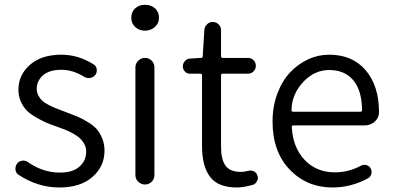

<svg xmlns="http://www.w3.org/2000/svg" viewBox="-20 -787 1679 819"><path d="M233.4 12.7Q141.6 12.7 59.6 -41Q47.9 -48.8 45.9 -62.5Q45.9 -65.4 45.9 -68.4Q45.9 -79.1 52.7 -88.9Q60.5 -99.6 74.7 -101.6Q88.9 -103.5 100.6 -94.7Q163.1 -50.8 236.3 -50.8Q290 -50.8 318.8 -76.2Q347.7 -101.6 347.7 -140.6Q347.7 -158.2 339.8 -172.4Q332 -186.5 321.3 -196.8Q310.5 -207 292 -217.3Q273.4 -227.5 258.8 -233.4Q244.1 -239.3 221.7 -247.1Q193.4 -256.8 174.8 -265.1Q156.2 -273.4 131.8 -287.6Q107.4 -301.8 93.3 -316.4Q79.1 -331.1 68.8 -354Q58.6 -377 58.6 -403.3Q58.6 -467.8 107.9 -510.7Q157.2 -553.7 242.2 -553.7Q313.5 -553.7 378.9 -512.7Q390.6 -505.9 392.6 -492.2Q394.5 -478.5 386.7 -467.8Q378.9 -457 365.2 -454.6Q351.6 -452.1 339.8 -459Q291 -489.3 242.2 -489.3Q190.4 -489.3 163.6 -465.8Q136.7 -442.4 136.7 -407.2Q136.7 -391.6 144.5 -377.9Q152.3 -364.3 161.6 -356Q170.9 -347.7 190.4 -337.9Q210 -328.1 222.2 -323.7Q234.4 -319.3 258.8 -309.6Q261.7 -308.6 266.6 -306.6Q297.9 -294.9 314 -288.1Q330.1 -281.2 355 -266.1Q379.9 -251 392.6 -236.3Q405.3 -221.7 415.5 -197.8Q425.8 -173.8 425.8 -144.5Q425.8 -77.1 374.5 -32.2Q323.2 12.7 233.4 12.7Z M557.6 -40V-499Q557.6 -516.6 569.8 -528.3Q582 -540 598.6 -540Q615.2 -540 627 -528.3Q638.7 -516.6 638.7 -499V-40Q638.7 -23.4 627 -11.7Q615.2 0 598.6 0Q582 0 569.8 -11.7Q557.6 -23.4 557.6 -40ZM598.6 -656.2Q573.2 -656.2 556.6 -671.9Q540 -687.5 540 -710.9Q540 -736.3 556.6 -751.5Q573.2 -766.6 598.6 -766.6Q624 -766.6 641.1 -751.5Q658.2 -736.3 658.2 -710.9Q658.2 -687.5 640.6 -671.9Q623 -656.2 598.6 -656.2Z M990.2 12.7Q910.2 12.7 876 -32.7Q841.8 -78.1 841.8 -163.1V-465.8Q841.8 -472.7 834 -472.7H790Q777.3 -472.7 768.6 -481.9Q759.8 -491.2 759.8 -503.9Q759.8 -516.6 768.6 -526.4Q777.3 -536.1 790 -537.1L836.9 -540Q844.7 -540 844.7 -546.9L851.6 -658.2Q852.5 -672.9 862.8 -683.1Q873 -693.4 887.7 -693.4Q902.3 -693.4 912.6 -683.1Q922.9 -672.9 922.9 -658.2V-546.9Q922.9 -540 929.7 -540H1038.1Q1051.8 -540 1061.5 -530.3Q1071.3 -520.5 1071.3 -506.3Q1071.3 -492.2 1061.5 -482.4Q1051.8 -472.7 1038.1 -472.7H929.7Q922.9 -472.7 922.9 -465.8V-160.2Q922.9 -107.4 941.9 -80.6Q960.9 -53.7 1007.8 -53.7Q1021.5 -53.7 1040 -58.6Q1052.7 -61.5 1064 -55.7Q1075.2 -49.8 1078.1 -37.1Q1080.1 -33.2 1080.1 -28.3Q1080.1 -20.5 1075.2 -12.7Q1069.3 -1 1056.6 2Q1017.6 12.7 990.2 12.7Z M1398.4 12.7Q1289.1 12.7 1215.8 -63.5Q1142.6 -139.6 1142.6 -268.6Q1142.6 -333 1163.1 -387.7Q1183.6 -442.4 1217.3 -478Q1251 -513.7 1293.9 -533.7Q1336.9 -553.7 1383.8 -553.7Q1482.4 -553.7 1539.1 -488.3Q1596.7 -420.9 1596.7 -308.6Q1596.7 -285.2 1579.1 -268.6Q1560.5 -252 1535.2 -252H1231.4Q1223.6 -252 1224.6 -245.1Q1229.5 -157.2 1279.8 -104.5Q1330.1 -51.8 1409.2 -51.8Q1466.8 -51.8 1519.5 -80.1Q1530.3 -85.9 1542.5 -83Q1554.7 -80.1 1560.5 -69.3Q1567.4 -57.6 1564 -44.9Q1560.5 -32.2 1549.8 -26.4Q1477.5 12.7 1398.4 12.7ZM1223.6 -316.4Q1223.6 -310.5 1230.5 -310.5H1517.6Q1524.4 -310.5 1524.4 -318.4Q1524.4 -318.4 1524.4 -318.4Q1523.4 -401.4 1486.8 -444.8Q1450.2 -488.3 1384.8 -488.3Q1324.2 -488.3 1278.3 -442.4Q1223.6 -386.7 1223.6 -316.4Z"/></svg>

Font: Gen Jyuu Gothic Normal
Style: Regular
Weight: 300
Designer: [Source Han Sans]
Ryoko NISHIZUKA  (kana & ideographs); Paul D. Hunt (Latin, Greek & Cyrillic); Wenlong ZHANG  (bopomofo
Version: Version 1.002.20150607